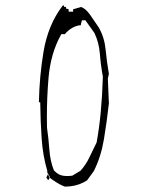

<svg xmlns="http://www.w3.org/2000/svg" viewBox="-20 -714 540 718"><path d="M253.4 -679.2V-670.4H236.8V-679.2L227.1 -682.1V-688H220.2L218.8 -694.3L213.9 -692.4Q159.2 -620.6 142.6 -519.5Q127.4 -428.7 125.5 -331.5H130.4Q131.3 -261.7 135.7 -196.8Q140.1 -131.8 156.7 -75.7V-69.3H157.2L164.1 -50.8Q191.4 -29.8 211.9 -20.5Q216.8 -18.6 222.7 -16.1Q261.2 -16.1 292 -31.7Q298.8 -35.2 305.7 -39.6L331.1 -74.7Q357.9 -128.4 368.7 -193.4Q379.4 -258.3 387.2 -327.1L383.3 -420.4L387.2 -437.5Q379.4 -482.4 375 -528.3Q370.6 -573.7 349.6 -610.8Q333 -634.3 316.9 -658.7Q301.3 -681.2 283.2 -688ZM167 -50.3 160.2 -40 153.3 -50.3 160.2 -64.5ZM214.4 -57.1Q196.8 -60.5 181.6 -76.7Q167.5 -112.3 164.6 -154.3Q161.6 -195.8 155.8 -236.8Q155.3 -242.2 155.3 -275.9Q155.3 -352.1 161.6 -423.8Q169.4 -514.2 208 -584L209.5 -586.4H221.2V-585Q249 -617.7 283.7 -620.1L282.2 -622.6L286.6 -638.2H296.9H299.3L333 -590.8Q350.1 -555.7 353.5 -512.5Q356.9 -469.2 364.7 -427.2Q360.4 -283.7 341.3 -181.2L314 -125Q300.8 -97.2 281.2 -75.7L250.5 -57.1Q240.7 -55.7 231.9 -55.7Q223.1 -55.7 214.4 -57.1Z"/></svg>

Font: Bakudai
Style: Light
Weight: 300
Version: Version 1.48